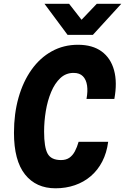

<svg xmlns="http://www.w3.org/2000/svg" viewBox="-20 -976 658 1010"><path d="M272 14.5Q169.5 14.5 111.5 -58.5Q53.5 -131.5 53.5 -277.5Q53.5 -378 77.5 -462.5Q101.5 -547 146 -609.5Q190.5 -672 252.5 -706.2Q314.5 -740.5 390 -740.5Q466.5 -740.5 514.5 -705.5Q562.5 -670.5 580 -606.5Q597.5 -542.5 581.5 -455.5H435Q442.5 -495.5 438 -526.2Q433.5 -557 416.2 -574.8Q399 -592.5 367 -592.5Q326.5 -592.5 297.2 -565Q268 -537.5 249 -492Q230 -446.5 221 -392Q212 -337.5 212 -283.5Q212 -201.5 230.5 -167.8Q249 -134 301 -134Q327.5 -134 345 -146.2Q362.5 -158.5 374 -180.2Q385.5 -202 393.5 -230H549Q541.5 -172 518 -126.5Q494.5 -81 457.8 -49.5Q421 -18 373.8 -1.8Q326.5 14.5 272 14.5ZM335.5 -792.5 214 -956H343.5L409 -872L489 -956H618L468.5 -792.5Z"/></svg>

Font: Spline Sans Mono
Style: Italic
Weight: 400
Italic angle: -4°
Monospace: yes
Designer: Eben Sorkin, Mirko Velimirovic
Foundry: Sorkin Type
Version: Version 1.004